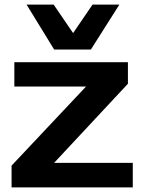

<svg xmlns="http://www.w3.org/2000/svg" viewBox="-20 -810 623 830"><path d="M30 0V-94L352 -436H42V-541H533V-448L214 -106H554V0ZM496 -790 373 -596H214L95 -790H212L296 -667L380 -790Z"/></svg>

Font: Georama SemiExpanded SemiBold
Style: Regular
Weight: 600
Width: 6
Designer: Jean-Baptiste Levee
Foundry: Production Type
Version: Version 1.001